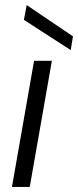

<svg xmlns="http://www.w3.org/2000/svg" viewBox="-20 -735 307 755"><path d="M27 0 114 -496H184L97 0ZM258 -538 74 -657 85 -715 267 -592Z"/></svg>

Font: DM Sans 24pt Light
Style: Italic
Weight: 300
Italic angle: -10°
Designer: Colophon Foundry, Jonny Pinhorn
Foundry: Colophon Foundry
Version: Version 4.004;gftools[0.9.30]